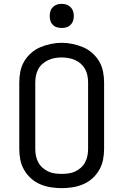

<svg xmlns="http://www.w3.org/2000/svg" viewBox="-20 -968 640 996"><path d="M300 8Q272 8 243.5 3.5Q215 -1 189 -12Q163 -23 141.5 -42Q120 -61 105.5 -86Q91 -111 85.5 -139Q80 -167 80 -195V-540Q80 -568 85.5 -596.5Q91 -625 105.5 -649.5Q120 -674 141.5 -693Q163 -712 189 -723Q215 -734 243.5 -740Q272 -746 300 -746Q328 -746 356.5 -740Q385 -734 411 -723Q437 -712 458.5 -693Q480 -674 494.5 -649.5Q509 -625 514.5 -596.5Q520 -568 520 -540V-195Q520 -167 514.5 -139Q509 -111 494.5 -86Q480 -61 458.5 -42Q437 -23 411 -12Q385 -1 356.5 3.5Q328 8 300 8ZM300 -66Q318 -66 336 -68.5Q354 -71 370 -78.5Q386 -86 399.5 -98Q413 -110 421.5 -126Q430 -142 433.5 -159.5Q437 -177 437 -195V-540Q437 -558 433.5 -576Q430 -594 421.5 -609.5Q413 -625 399 -637.5Q385 -650 368.5 -657Q352 -664 334 -667Q316 -670 298 -670Q280 -670 262.5 -666.5Q245 -663 229 -655.5Q213 -648 199.5 -636Q186 -624 178 -608.5Q170 -593 166.5 -575.5Q163 -558 163 -540V-195Q163 -177 166.5 -159.5Q170 -142 178.5 -126Q187 -110 200.5 -98Q214 -86 230 -78.5Q246 -71 264 -68.5Q282 -66 300 -66ZM300 -823Q287 -823 275 -826.5Q263 -830 254 -839Q245 -848 241.5 -860Q238 -872 238 -885Q238 -898 241.5 -910Q245 -922 254 -931Q263 -940 275 -944Q287 -948 300 -948Q313 -948 325 -944Q337 -940 346 -931Q355 -922 359 -910Q363 -898 363 -885Q363 -872 359 -860Q355 -848 346 -839Q337 -830 325 -826.5Q313 -823 300 -823Z"/></svg>

Font: Zed Mono Extended
Style: Regular
Weight: 400
Width: 7
Monospace: yes
Designer: Belleve Invis
Foundry: Belleve Invis
Version: Version 1.0.0; ttfautohint (v1.8.4)